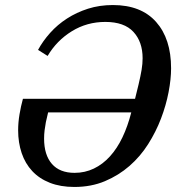

<svg xmlns="http://www.w3.org/2000/svg" viewBox="-20 -730 716 762"><path d="M275 12Q220 12 178 -4.5Q136 -21 108 -51Q80 -81 66 -122.5Q52 -164 52 -213Q52 -244 57.5 -276.5Q63 -309 71 -338H516L530 -395Q538 -429 542 -453Q546 -477 546 -499Q546 -564 509.5 -603.5Q473 -643 398 -643Q325 -643 265 -606Q205 -569 169 -508L131 -532Q150 -567 179 -599.5Q208 -632 246 -656.5Q284 -681 329.5 -695.5Q375 -710 428 -710Q540 -710 599.5 -643Q659 -576 659 -459Q659 -416 649 -364Q639 -312 619 -259.5Q599 -207 568 -158Q537 -109 494 -71.5Q451 -34 396.5 -11Q342 12 275 12ZM276 -44Q317 -44 352.5 -61Q388 -78 416.5 -109.5Q445 -141 466 -185Q487 -229 501 -284H171L162 -245Q159 -229 157 -213Q155 -197 155 -180Q155 -115 186 -79.5Q217 -44 276 -44Z"/></svg>

Font: IBM Plex Serif Medm
Style: Italic
Weight: 500
Italic angle: -14°
Designer: Mike Abbink, Paul van der Laan, Pieter van Rosmalen
Foundry: Bold Monday
Version: Version 3.001